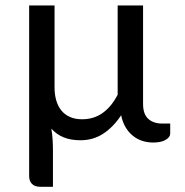

<svg xmlns="http://www.w3.org/2000/svg" viewBox="-20 -528 691 718"><path d="M184 -507.5V-201.5Q184 -174 190.5 -152Q197 -130 209.8 -114.5Q222.5 -99 241.8 -90.5Q261 -82 287 -82Q331.5 -82 364.8 -106.2Q398 -130.5 420 -174V-507.5H515V-139.5Q515 -101.5 534.2 -83.8Q553.5 -66 586 -66H616.5V-28Q616.5 -15.5 599.8 -5.2Q583 5 553 5Q532 5 512.8 -1Q493.5 -7 477.5 -19.8Q461.5 -32.5 450 -51.5Q438.5 -70.5 433 -97Q404 -53 366.2 -28.2Q328.5 -3.5 281 -3.5Q244.5 -3.5 217.8 -14.5Q191 -25.5 172 -47Q175.5 -26 176.8 -5Q178 16 178 34.5V170.5H131Q110.5 170.5 99.8 160Q89 149.5 89 130V-507.5Z"/></svg>

Font: Lato Medium
Style: Regular
Weight: 500
Designer: Lukasz Dziedzic
Foundry: tyPoland Lukasz Dziedzic
Version: Version 2.006; 2014-01-15